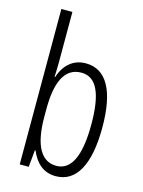

<svg xmlns="http://www.w3.org/2000/svg" viewBox="-117 -829 676 907"><g transform="rotate(15 221.5 -375.0)"><path d="M122 -512V-760H68V0H112L120 -83H123C148 -24 187 10 246 10C346 10 400 -87 400 -269C400 -448 348 -542 247 -542C187 -542 143 -505 123 -442H120C121 -466 122 -491 122 -512ZM238 -494C313 -494 346 -418 346 -270C346 -111 307 -38 236 -38C164 -38 122 -104 122 -248V-285C122 -408 152 -494 238 -494Z"/></g></svg>

Font: Noto Sans Gujarati UI ExtraCondensed Light
Style: Regular
Weight: 300
Width: 2
Designer: Jelle Bosma - Monotype Design Team, Universal Thirst
Foundry: Monotype Imaging Inc.
Version: Version 2.106